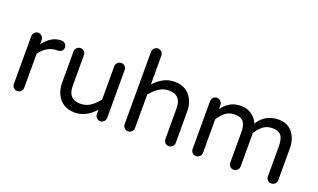

<svg xmlns="http://www.w3.org/2000/svg" viewBox="-76 -1143 2612 1578"><g transform="rotate(20 1230.0 -354.5)"><path d="M76.2 -39.1V-458Q76.2 -476.6 89.4 -490.2Q102.5 -503.9 121.1 -503.9Q139.6 -503.9 153.3 -490.2Q167 -476.6 167 -458V-418.9Q234.4 -508.8 319.3 -508.8H324.2Q342.8 -508.8 355.5 -495.6Q368.2 -482.4 368.2 -463.9Q368.2 -445.3 355 -433.1Q341.8 -420.9 322.3 -420.9H317.4Q271.5 -420.9 232.9 -398.9Q194.3 -377 167 -335.9V-39.1Q167 -20.5 153.3 -7.3Q139.6 5.9 121.1 5.9Q102.5 5.9 89.4 -7.3Q76.2 -20.5 76.2 -39.1Z M527.3 -14.6Q488.3 -40 466.8 -84Q445.3 -127.9 445.3 -181.6V-459Q445.3 -477.5 459 -490.7Q472.7 -503.9 491.2 -503.9Q509.8 -503.9 522.9 -490.7Q536.1 -477.5 536.1 -459V-191.4Q536.1 -73.2 642.6 -73.2Q689.5 -73.2 727.1 -96.7Q764.6 -120.1 801.8 -166V-459Q801.8 -477.5 815.4 -490.7Q829.1 -503.9 847.7 -503.9Q866.2 -503.9 879.4 -490.7Q892.6 -477.5 892.6 -459V-40Q892.6 -21.5 879.4 -7.8Q866.2 5.9 847.7 5.9Q829.1 5.9 815.4 -7.8Q801.8 -21.5 801.8 -40V-77.1Q761.7 -34.2 718.8 -11.7Q675.8 10.7 621.1 10.7Q568.4 10.7 527.3 -14.6Z M1044.9 -39.1V-672.9Q1044.9 -691.4 1058.1 -705.1Q1071.3 -718.8 1089.8 -718.8Q1108.4 -718.8 1122.1 -705.1Q1135.7 -691.4 1135.7 -672.9V-420.9Q1175.8 -463.9 1218.8 -486.3Q1261.7 -508.8 1316.4 -508.8Q1370.1 -508.8 1411.1 -483.4Q1450.2 -458 1471.2 -414.1Q1492.2 -370.1 1492.2 -316.4V-39.1Q1492.2 -20.5 1478.5 -7.3Q1464.8 5.9 1446.3 5.9Q1427.7 5.9 1414.6 -7.3Q1401.4 -20.5 1401.4 -39.1V-306.6Q1401.4 -424.8 1294.9 -424.8Q1248 -424.8 1210.4 -401.4Q1172.9 -377.9 1135.7 -332V-39.1Q1135.7 -20.5 1122.1 -7.3Q1108.4 5.9 1089.8 5.9Q1071.3 5.9 1058.1 -7.3Q1044.9 -20.5 1044.9 -39.1Z M2388.7 -320.3V-39.1Q2388.7 -20.5 2375 -7.3Q2361.3 5.9 2342.8 5.9Q2324.2 5.9 2311 -7.3Q2297.9 -20.5 2297.9 -39.1V-302.7Q2297.9 -368.2 2274.9 -396.5Q2252 -424.8 2199.2 -424.8Q2152.3 -424.8 2120.1 -400.9Q2087.9 -377 2059.6 -332V-39.1Q2059.6 -20.5 2045.9 -7.3Q2032.2 5.9 2013.7 5.9Q1995.1 5.9 1981.9 -7.3Q1968.8 -20.5 1968.8 -39.1V-302.7Q1968.8 -368.2 1945.8 -396.5Q1922.9 -424.8 1870.1 -424.8Q1823.2 -424.8 1791 -400.9Q1758.8 -377 1730.5 -332V-39.1Q1730.5 -20.5 1716.8 -7.3Q1703.1 5.9 1684.6 5.9Q1666 5.9 1652.8 -7.3Q1639.6 -20.5 1639.6 -39.1V-458Q1639.6 -476.6 1652.8 -490.2Q1666 -503.9 1684.6 -503.9Q1703.1 -503.9 1716.8 -490.2Q1730.5 -476.6 1730.5 -458V-421.9Q1760.7 -462.9 1799.8 -485.8Q1838.9 -508.8 1895.5 -508.8Q1948.2 -508.8 1987.8 -481Q2027.3 -453.1 2044.9 -409.2Q2105.5 -508.8 2224.6 -508.8Q2281.2 -508.8 2317.4 -481.4Q2352.5 -455.1 2370.6 -412.1Q2388.7 -369.1 2388.7 -320.3Z"/></g></svg>

Font: KTXP_ComRound
Style: Medium
Weight: 500
Version: Version 1.01;May 16, 2022;FontCreator 13.0.0.2683 64-bit